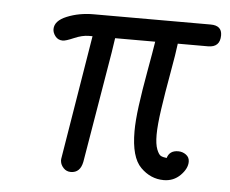

<svg xmlns="http://www.w3.org/2000/svg" viewBox="-40 -476 628 525"><g transform="rotate(5 274.5 -213.5)"><path d="M91 -381Q91 -404 124 -417.5Q157 -431 197 -431H518Q549 -431 549 -404Q549 -371 516 -371H433Q430 -345 420 -289.5Q410 -234 403.5 -189Q397 -144 397 -118Q397 -92 402.5 -78Q408 -64 414 -61Q420 -58 430 -57Q436 -78 460 -78Q472 -78 481.5 -71Q491 -64 491 -52Q491 -33 472.5 -14.5Q454 4 427 4Q391 4 363.5 -23.5Q336 -51 336 -122Q336 -151 341.5 -192.5Q347 -234 357 -289.5Q367 -345 371 -371H261L255 -331L204 -27Q198 4 172 4Q160 4 152 -4.5Q144 -13 143 -23Q142 -27 145 -42L199 -371H189Q171 -371 149 -361.5Q127 -352 119 -352Q106 -352 98.5 -361.5Q91 -371 91 -381Z"/></g></svg>

Font: CMU Typewriter Text
Style: LightOblique
Weight: 200
Italic angle: -9.46001°
Version: Version 0.7.0